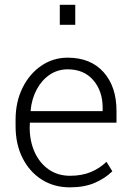

<svg xmlns="http://www.w3.org/2000/svg" viewBox="-20 -782 563 812"><path d="M275.9 10.3Q208 10.3 156.2 -22.7Q104.5 -55.7 75.2 -114Q45.9 -172.4 45.9 -248.5V-275.4Q45.9 -351.1 75.2 -410.4Q104.5 -469.7 154.5 -503.9Q204.6 -538.1 266.1 -538.1Q363.3 -538.1 418 -476.8Q472.7 -415.5 472.7 -313V-263.2H106.4L105.5 -241.7Q106 -183.1 127.2 -137.2Q148.4 -91.3 186.8 -64.9Q225.1 -38.6 275.9 -38.6Q325.7 -38.6 363.5 -54.2Q401.4 -69.8 430.2 -97.7L455.1 -57.6Q424.8 -27.8 380.9 -8.8Q336.9 10.3 275.9 10.3ZM110.4 -312H414.1V-326.7Q414.1 -396.5 374.8 -442.6Q335.4 -488.8 266.1 -488.8Q224.1 -488.8 190.4 -466.1Q156.7 -443.4 135.5 -404.1Q114.3 -364.7 109.4 -314.9ZM232.9 -677.2V-761.7H298.3V-677.2Z"/></svg>

Font: Roboto Slab Light
Style: Regular
Weight: 300
Designer: Google
Version: Version 2.000; ttfautohint (v1.8.1.43-b0c9)